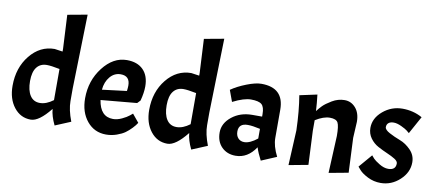

<svg xmlns="http://www.w3.org/2000/svg" viewBox="-70 -1037 2976 1312"><g transform="rotate(10 1418.0 -381.5)"><path d="M322 -98Q244 0 187 0Q116 0 70.5 -58Q25 -116 25 -207Q25 -332 94.5 -418Q164 -504 265 -504L321 -496V-515L309 -749L446 -774L433 -260V-172Q433 -112 463 -34L355 11Q326 -49 322 -98ZM321 -159V-375Q261 -387 232 -387Q187 -387 162 -355Q137 -323 137 -259Q137 -195 160.5 -159Q184 -123 228.5 -123Q273 -123 321 -159Z M740 -102Q769 -102 801 -117Q833 -132 851 -147L869 -162L915 -106Q905 -89 884 -67Q863 -45 841.5 -29.5Q820 -14 784.5 -1.5Q749 11 711 11Q630 11 579 -50.5Q528 -112 528 -209Q528 -331 599 -423Q670 -515 765 -515Q838 -515 878.5 -474Q919 -433 919 -359Q919 -315 904 -259L884 -238L634 -215Q651 -102 740 -102ZM740 -412Q696 -412 666 -376.5Q636 -341 631 -286L801 -307Q804 -330 804 -345Q804 -412 740 -412Z M1270 -98Q1192 0 1135 0Q1064 0 1018.5 -58Q973 -116 973 -207Q973 -332 1042.5 -418Q1112 -504 1213 -504L1269 -496V-515L1257 -749L1394 -774L1381 -260V-172Q1381 -112 1411 -34L1303 11Q1274 -49 1270 -98ZM1269 -159V-375Q1209 -387 1180 -387Q1135 -387 1110 -355Q1085 -323 1085 -259Q1085 -195 1108.5 -159Q1132 -123 1176.5 -123Q1221 -123 1269 -159Z M1673 -295H1741V-312Q1741 -361 1721 -379Q1701 -397 1646 -397Q1623 -397 1591.5 -387.5Q1560 -378 1521 -358L1492 -437Q1535 -467 1596.5 -491Q1658 -515 1698 -515Q1855 -515 1855 -363V-167Q1855 -111 1890 -42L1784 3Q1759 -45 1747 -83Q1692 0 1608 0Q1549 0 1511.5 -37.5Q1474 -75 1474 -138.5Q1474 -202 1532 -248.5Q1590 -295 1673 -295ZM1650 -102Q1690 -102 1741 -143V-210Q1688 -222 1655 -222Q1592 -222 1592 -166Q1592 -137 1608 -119.5Q1624 -102 1650 -102Z M2099 -333V-260L2110 -25L1976 0L1988 -243Q1984 -377 1966 -483L2087 -509Q2094 -451 2097 -396Q2112 -416 2131 -435.5Q2150 -455 2191 -479.5Q2232 -504 2277.5 -504Q2323 -504 2354 -468.5Q2385 -433 2385 -372L2379 -260L2390 -20L2255 5L2267 -253Q2267 -322 2255 -345Q2243 -368 2199 -368Q2155 -368 2099 -333Z M2651 -93Q2703 -93 2703 -139Q2703 -155 2680.5 -169Q2658 -183 2625.5 -197Q2593 -211 2560.5 -228.5Q2528 -246 2505.5 -277Q2483 -308 2483 -348Q2483 -415 2542 -465Q2601 -515 2678 -515Q2714 -515 2748.5 -506.5Q2783 -498 2815 -480L2748 -358Q2741 -364 2730 -373Q2719 -382 2688.5 -396.5Q2658 -411 2634.5 -411Q2611 -411 2598.5 -400.5Q2586 -390 2586 -371.5Q2586 -353 2620.5 -334.5Q2655 -316 2696 -300.5Q2737 -285 2771.5 -249.5Q2806 -214 2806 -165Q2806 -95 2748.5 -42Q2691 11 2616 11Q2568 11 2526.5 -10Q2485 -31 2467 -52L2449 -73L2528 -165Q2534 -157 2545 -145Q2556 -133 2588.5 -113Q2621 -93 2651 -93Z"/></g></svg>

Font: Acme
Style: Regular
Weight: 400
Designer: Juan Pablo del Peral
Foundry: Juan Pablo del Peral
Version: Version 1.002